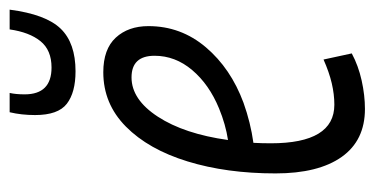

<svg xmlns="http://www.w3.org/2000/svg" viewBox="-214 -572 795 408"><g transform="rotate(-90 184.0 -367.5)"><path d="M275 -18Q249 -4 217.5 3Q186 10 157 10Q90 10 55 -39.5Q20 -89 20 -180Q20 -284 45.5 -367Q71 -450 119.5 -498Q168 -546 235 -546Q284 -546 308.5 -519.5Q333 -493 333 -450Q333 -381 288 -328Q243 -275 170 -248Q128 -233 85 -227Q84 -209 84 -190Q84 -55 166 -55Q188 -55 211.5 -60.5Q235 -66 262 -78ZM224 -486Q177 -486 140.5 -430Q104 -374 91 -281Q124 -286 158 -300Q209 -321 239.5 -357Q270 -393 270 -437Q270 -486 224 -486ZM237 -605Q192 -605 168 -623.5Q144 -642 144 -691Q144 -720 150 -745H191Q188 -732 188 -713Q188 -656 245 -656Q282 -656 301 -679.5Q320 -703 326 -745H368Q358 -668 327.5 -636.5Q297 -605 237 -605Z"/></g></svg>

Font: Georama Condensed
Style: Italic
Weight: 400
Width: 3
Italic angle: -9°
Designer: Jean-Baptiste Levee
Foundry: Production Type
Version: Version 1.000